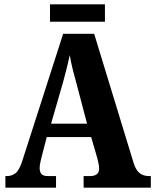

<svg xmlns="http://www.w3.org/2000/svg" viewBox="-20 -871 720 891"><path d="M5 0V-54H13Q36 -54 53 -68Q70 -82 84 -126L273 -714H417L600 -115Q610 -82 627.5 -68Q645 -54 670 -54H680V0H368V-54H401Q417 -54 428.5 -62Q440 -70 440 -89Q440 -101 436.5 -115.5Q433 -130 431 -139L403 -235H197L176 -154Q173 -142 168.5 -123.5Q164 -105 164 -91Q164 -74 172 -64Q180 -54 201 -54H240V0ZM217 -297H384L334 -487Q325 -519 317 -551Q309 -583 304 -615Q297 -583 289 -552Q281 -521 273 -491ZM212 -770V-851H467V-770Z"/></svg>

Font: Noto Serif Hebrew Condensed ExtraBold
Style: Regular
Weight: 800
Width: 3
Designer: Monotype Design Team
Foundry: Monotype Imaging Inc.
Version: Version 2.004; ttfautohint (v1.8.4.7-5d5b)